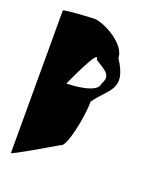

<svg xmlns="http://www.w3.org/2000/svg" viewBox="-130 -785 716 854"><g transform="rotate(20 228.5 -358.0)"><path d="M24 -14C24 -6 221 -123 221 -123C247 -123 279 -276 279 -350C335 -430 411 -448 329 -574C329 -638 221 -699 170 -702C165 -702 24 -695 24 -688ZM150 -388C150 -388 241 -594 241 -534C292 -502 324 -488 297 -442C297 -394 174 -389 150 -388Z"/></g></svg>

Font: Ampere
Style: UltCnd
Weight: 400
Version: Version 1